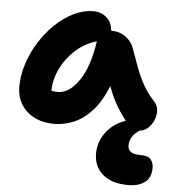

<svg xmlns="http://www.w3.org/2000/svg" viewBox="-54 -570 792 880"><g transform="rotate(5 341.5 -130.0)"><path d="M206 10Q128 10 80 -33Q32 -76 32 -147Q32 -198 49 -251Q66 -304 96 -352Q126 -400 165.5 -438Q205 -476 250 -498Q295 -520 341 -520Q376 -520 401 -498.5Q426 -477 429 -438H431Q469 -438 497 -417Q525 -396 535 -365Q552 -318 566.5 -279Q581 -240 601 -203.5Q621 -167 657 -128Q670 -113 671 -91Q672 -69 662.5 -46.5Q653 -24 635 -8.5Q617 7 593 7Q575 7 563.5 0.5Q552 -6 545 -16Q513 -55 490 -93Q467 -131 447 -185Q418 -112 379 -69.5Q340 -27 295.5 -8.5Q251 10 206 10ZM211 -137Q261 -137 305.5 -200Q350 -263 368 -384Q313 -368 271 -330Q229 -292 205 -242.5Q181 -193 180 -140Q193 -137 211 -137ZM569 260Q492 260 450.5 224Q409 188 409 129Q409 83 432.5 44.5Q456 6 497 -17.5Q538 -41 588 -41Q601 -41 610.5 -36Q620 -31 620 -19Q620 -13 616.5 -7.5Q613 -2 601 5Q554 35 554 79Q554 97 567 107.5Q580 118 615 118Q649 118 661 134Q673 150 673 171Q673 218 643.5 239Q614 260 569 260Z"/></g></svg>

Font: Shantell Sans Normal
Style: Bold
Weight: 700
Designer: Stephen Nixon, Anya Danilova, Shantell Martin
Foundry: Arrow Type
Version: Version 1.009;[a7da0bfa3]